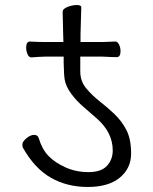

<svg xmlns="http://www.w3.org/2000/svg" viewBox="-20 -733 610 763"><path d="M428 -135Q428 -206 366 -261Q339 -285 311.5 -308.5Q284 -332 263 -360.5Q242 -389 237 -417Q234 -435 233 -484V-508H159L135 -507L105 -505H104Q95 -505 89.5 -517.5Q84 -530 84 -544Q84 -568 100 -568Q130 -566 159 -566H232L231 -598L229 -686Q229 -698 248.5 -705.5Q268 -713 285.5 -713Q303 -713 303 -704L300 -598V-566H388Q400 -566 438 -568H439Q447 -568 453 -556Q459 -544 459 -530Q459 -506 444 -506Q422 -506 388 -508H299V-449Q299 -410 323 -381.5Q347 -353 376.5 -330Q406 -307 434.5 -280Q463 -253 482 -217Q501 -181 501 -122.5Q501 -64 456 -27Q411 10 329 10Q247 10 182.5 -26.5Q118 -63 71 -146Q69 -149 69 -159.5Q69 -170 85 -183.5Q101 -197 115.5 -197Q130 -197 134 -184Q147 -140 172.5 -113.5Q198 -87 240 -68Q282 -49 332 -49Q382 -49 405 -74Q428 -99 428 -135Z"/></svg>

Font: LXGW Bright TC
Style: Regular
Weight: 400
Designer: Christian Thalmann (Catharsis Fonts)
Foundry: LXGW / Christian Thalmann (Catharsis Fonts) / Fontworks Inc.
Version: Version 5.501